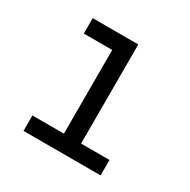

<svg xmlns="http://www.w3.org/2000/svg" viewBox="-124 -637 748 755"><g transform="rotate(30 250.0 -260.0)"><path d="M75 0V-70H218V-450H89V-520H296V-70H425V0Z"/></g></svg>

Font: Iosevka Custom
Style: Regular
Weight: 400
Monospace: yes
Designer: Belleve Invis
Foundry: Belleve Invis
Version: Version 32.5.0; ttfautohint (v1.8.4)